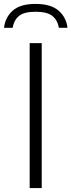

<svg xmlns="http://www.w3.org/2000/svg" viewBox="-56 -960 364 980"><path d="M95.5 0V-740H157V0ZM-35.5 -818Q-29.5 -871.5 9 -905.8Q47.5 -940 125.5 -940Q204 -940 243.2 -905.5Q282.5 -871 288.5 -818H244.5Q238.5 -856 212 -878Q185.5 -900 125.5 -900Q66 -900 40.2 -878Q14.5 -856 8.5 -818Z"/></svg>

Font: Encode Sans SemiExpanded SemiExpanded Light
Style: Regular
Weight: 300
Width: 6
Designer: Multiple Designers
Foundry: Impallari Type
Version: Version 3.000; ttfautohint (v1.8.3) -l 8 -r 50 -G 200 -x 14 